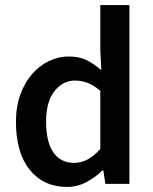

<svg xmlns="http://www.w3.org/2000/svg" viewBox="-20 -726 604 758"><path d="M245 12Q152 12 97.5 -55.5Q43 -123 43 -245Q43 -305 60.5 -353Q78 -401 107 -434Q136 -467 173.5 -485Q211 -503 251 -503Q293 -503 322 -488.5Q351 -474 380 -449L376 -528V-706H491V0H396L388 -53H384Q357 -26 321 -7Q285 12 245 12ZM273 -83Q328 -83 376 -138V-367Q350 -390 325.5 -399Q301 -408 276 -408Q228 -408 195 -366Q162 -324 162 -246Q162 -166 190.5 -124.5Q219 -83 273 -83Z"/></svg>

Font: TypoPRO Source Sans Pro
Style: Regular
Weight: 600
Designer: Paul D. Hunt
Foundry: Adobe Systems Incorporated
Version: Version 2.020;PS 2.000;hotconv 1.0.86;makeotf.lib2.5.63406